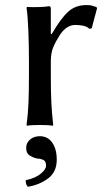

<svg xmlns="http://www.w3.org/2000/svg" viewBox="-20 -485 416 745"><path d="M177.2 -354 180.2 -352.1Q215.3 -412.6 243.9 -439Q272.5 -465.3 314.5 -465.3Q329.6 -465.3 334.2 -463.9Q338.9 -462.4 353 -458L356.9 -454.1L335.9 -375.5L327.6 -373Q316.9 -382.3 302.5 -385.3Q288.1 -388.2 272.5 -388.2Q238.8 -388.2 213.4 -351.1Q196.3 -324.7 186.8 -302.2Q177.2 -279.8 177.2 -246.1V-190.9Q177.2 -130.4 179.2 -87.9Q181.2 -45.4 186.5 0L184.1 2.9Q174.8 1 159.7 0.5Q144.5 0 134.8 0Q125.5 0 109.9 0.5Q94.2 1 85 2.9L83 0Q88.9 -43.5 90.6 -87.4Q92.3 -131.3 92.3 -190.9V-249Q92.3 -308.6 90.1 -364.7Q87.9 -420.9 83 -455.1L85 -458Q103 -457 128.4 -457.5Q153.8 -458 170.9 -460.9Q177.2 -460.9 177.2 -450.2ZM134.8 43.5Q165 43.5 182.6 68.4Q200.2 93.3 200.2 134.8Q200.2 182.1 166.7 207.3Q133.3 232.4 87.9 239.7Q79.6 231 79.6 214.4Q118.7 205.6 138.7 188.7Q158.7 171.9 158.7 157.7Q158.7 141.6 149.7 136.5Q140.6 131.3 126.5 130.4Q112.3 128.4 96.9 119.4Q81.5 110.4 81.5 88.9Q81.5 69.8 96.4 56.6Q111.3 43.5 134.8 43.5Z"/></svg>

Font: Kurinto Seri
Style: Regular
Weight: 400
Designer: Kurinto was developed by Clint Goss from a range of fonts that are compatible with the SIL Open Font License Version 1.1
Foundry: Clinton F. Goss
Version: Version 2.196; July 25, 2020